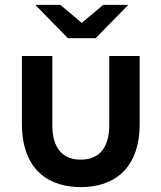

<svg xmlns="http://www.w3.org/2000/svg" viewBox="-20 -762 663 789"><path d="M312 7C433 7 554 -54 554 -254V-532H429V-248C429 -152 385 -106 312 -106C239 -106 195 -151 195 -248V-532H70V-254C70 -54 191 7 312 7ZM259 -605H373L507 -742H404L316 -668L228 -742H125Z"/></svg>

Font: Chess Sans SemiBold
Style: Regular
Weight: 600
Designer: Wolf Bōese
Foundry: Wolf Bōese
Version: Version 7.223;Glyphs 3.3 (3306)